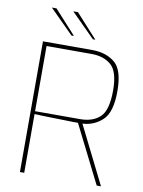

<svg xmlns="http://www.w3.org/2000/svg" viewBox="-99 -992 790 1059"><g transform="rotate(10 296.0 -462.0)"><path d="M88 -732H364Q441 -732 490.5 -692Q540 -652 540 -532Q540 -414 493 -370Q446 -326 381 -323L542 0H518L356 -323H332Q293 -324 219.5 -325.5Q146 -327 112 -329V0H88ZM364 -345Q435 -345 475.5 -383Q516 -421 516 -532Q516 -637 474.5 -673.5Q433 -710 364 -710H112V-345ZM104 -924H130L251 -791H237ZM224 -924H250L371 -791H357Z"/></g></svg>

Font: Exo Thin
Style: Regular
Weight: 250
Designer: Natanael Gama
Foundry: Natanael Gama
Version: Version 1.500; ttfautohint (v1.6)